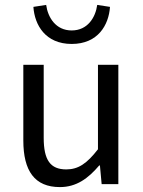

<svg xmlns="http://www.w3.org/2000/svg" viewBox="-20 -750 584 782"><path d="M116 -722C121 -648 165 -571 272 -571C379 -571 423 -648 428 -722L376 -730C369 -679 337 -626 272 -626C207 -626 175 -679 168 -730ZM75 -178C75 -54 121 12 224 12C291 12 339 -23 384 -76H387L394 0H462V-486H379V-142C334 -84 299 -60 250 -60C185 -60 158 -98 158 -189V-486H75Z"/></svg>

Font: Cambridge Sans
Style: Regular
Weight: 400
Version: Version 2.020;PS 002.020;hotconv 1.0.88;makeotf.lib2.5.64775